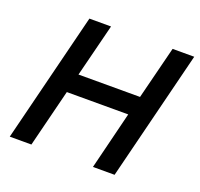

<svg xmlns="http://www.w3.org/2000/svg" viewBox="-119 -806 975 938"><g transform="rotate(20 368.5 -337.5)"><path d="M23.3 0 191.7 -675H304.2L235 -400H555L624.2 -675H736.7L568.3 0H455.8L530 -300H210.8L135.8 0Z"/></g></svg>

Font: Funnel Sans Medium
Style: Italic
Weight: 500
Italic angle: -14.036°
Version: Version 1.000; Beta; Release 5; Build 24; ttfautohint (v1.8.